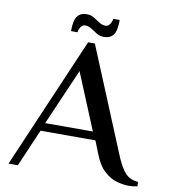

<svg xmlns="http://www.w3.org/2000/svg" viewBox="-88 -871 841 951"><g transform="rotate(10 333.0 -395.5)"><path d="M624 5Q598 5 565 -3.5Q532 -12 500.5 -40Q469 -68 447 -125L422 -188H146L65 0H18L302 -660H336L557 -125Q580 -72 603 -48.5Q626 -25 666 -22V0Q647 5 624 5ZM162 -229H402L285 -512ZM209 -700Q209 -755 225 -775.5Q241 -796 271 -796Q293 -796 309 -786Q325 -776 340 -766Q355 -756 373 -756Q386 -756 395 -770Q404 -784 404 -796H437Q437 -741 421 -720.5Q405 -700 375 -700Q353 -700 337 -710Q321 -720 306 -730Q291 -740 273 -740Q260 -740 251 -726Q242 -712 242 -700Z"/></g></svg>

Font: El Messiri Medium
Style: Regular
Weight: 500
Designer: Mohamed Gaber
Foundry: Kief Type Foundry
Version: Version 2.020; ttfautohint (v1.8.3)